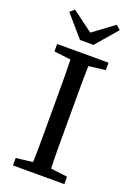

<svg xmlns="http://www.w3.org/2000/svg" viewBox="-163 -931 697 994"><g transform="rotate(20 185.5 -434.0)"><path d="M138 -310V-359Q138 -424 138 -488Q138 -552 136 -617L44 -628V-669H327V-628L235 -617Q233 -554 233 -489.5Q233 -425 233 -359V-310Q233 -245 233 -181Q233 -117 235 -52L327 -41V0H44V-41L136 -52Q138 -115 138 -179.5Q138 -244 138 -310ZM70 -868 185 -783 300 -868 324 -847 222 -729H148L46 -847Z"/></g></svg>

Font: Source Serif Pro
Style: Regular
Weight: 400
Designer: Frank Grießhammer
Foundry: Adobe Systems Incorporated
Version: Version 2.000;PS 1.000;hotconv 16.6.51;makeotf.lib2.5.65220